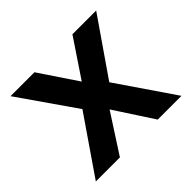

<svg xmlns="http://www.w3.org/2000/svg" viewBox="-129 -675 829 829"><g transform="rotate(-45 285.5 -260.5)"><path d="M24 0 204 -262 24 -521H170L286 -348L402 -521H547L368 -262L547 0H402L286 -178L171 0Z"/></g></svg>

Font: DM Sans 10pt
Style: Bold
Weight: 700
Version: Version 4.004;gftools[0.9.30]